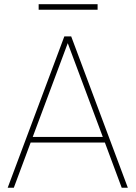

<svg xmlns="http://www.w3.org/2000/svg" viewBox="-20 -882 637 902"><path d="M551.8 0 472.7 -212.4H124L44.9 0H16.1L282.2 -710.9H314.5L580.6 0ZM133.8 -238.8H462.9L298.3 -679.2ZM438.5 -862.3V-836.4H161.6V-862.3Z"/></svg>

Font: Vazirmatn RD FD Thin
Style: Regular
Weight: 100
Designer: Saber Rastikerdar
Foundry: Saber Rastikerdar
Version: Version 33.003